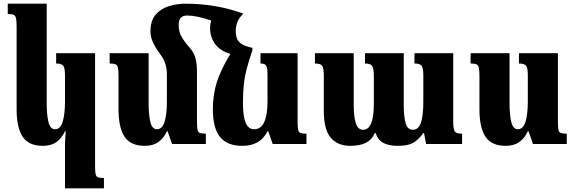

<svg xmlns="http://www.w3.org/2000/svg" viewBox="-20 -780 3114 1040"><path d="M332 240V1Q332 -16 333.5 -34Q335 -52 336 -69H332Q314 -30 285 -10Q256 10 212 10Q136 10 103 -39Q70 -88 70 -188V-633Q70 -665 67 -680Q64 -695 54 -699.5Q44 -704 22 -704V-760H233V-222Q233 -158 242.5 -119Q252 -80 278 -80Q307 -80 319.5 -120.5Q332 -161 332 -230V-374Q332 -414 321.5 -425Q311 -436 284 -436V-492H495V122Q495 150 498 163.5Q501 177 511 180.5Q521 184 543 184V240Z M1047 -118Q1047 -90 1050 -76.5Q1053 -63 1063 -59.5Q1073 -56 1095 -56V0H912L888 -69H884Q866 -30 837 -10Q808 10 764 10Q688 10 655 -39Q622 -88 622 -188V-365Q622 -397 619 -412Q616 -427 606 -431.5Q596 -436 574 -436V-492H785V-222Q785 -158 794.5 -119Q804 -80 830 -80Q859 -80 871.5 -120.5Q884 -161 884 -230V-376Q884 -439 851 -482Q826 -515 810.5 -546.5Q795 -578 795 -610Q795 -668 823 -700.5Q851 -733 894.5 -746.5Q938 -760 985 -760Q1065 -760 1143.5 -747Q1222 -734 1298 -706Q1275 -684 1266 -661Q1257 -638 1257 -612Q1257 -590 1263.5 -572Q1270 -554 1289 -541.5Q1308 -529 1347 -521V-507Q1328 -452 1316.5 -408Q1305 -364 1300.5 -320Q1296 -276 1296 -222Q1296 -151 1310.5 -115.5Q1325 -80 1357 -80Q1393 -80 1411 -118.5Q1429 -157 1429 -230V-374Q1429 -414 1421.5 -425Q1414 -436 1391 -436V-492H1592V-118Q1592 -90 1595 -76.5Q1598 -63 1608 -59.5Q1618 -56 1640 -56V0H1457L1433 -69H1429Q1390 10 1293 10Q1210 10 1171.5 -38.5Q1133 -87 1133 -188Q1133 -269 1155.5 -338Q1178 -407 1228 -488Q1175 -503 1146.5 -540Q1118 -577 1118 -629Q1118 -649 1124 -669Q1044 -696 994 -696Q972 -696 960 -684.5Q948 -673 948 -644Q948 -625 952.5 -607.5Q957 -590 970.5 -569Q984 -548 1011 -517Q1029 -497 1038 -467.5Q1047 -438 1047 -387Z M2225 -492H2435V-121Q2435 -81 2443 -68.5Q2451 -56 2483 -56V0H2288L2277 -59H2272Q2256 -33 2226 -11.5Q2196 10 2135 10Q2088 10 2058 -5Q2028 -20 2014 -60H2010Q1997 -26 1964.5 -8Q1932 10 1878 10Q1809 10 1771.5 -34Q1734 -78 1734 -179V-366Q1734 -412 1725 -424Q1716 -436 1686 -436V-492H1896V-211Q1896 -147 1907.5 -112Q1919 -77 1947 -77Q2005 -77 2005 -218V-366Q2005 -412 1995 -424Q1985 -436 1957 -436V-492H2167V-211Q2167 -147 2177.5 -112Q2188 -77 2216 -77Q2247 -77 2260 -115.5Q2273 -154 2273 -230V-371Q2273 -413 2263 -424.5Q2253 -436 2225 -436Z M2719 10Q2643 10 2610 -39Q2577 -88 2577 -188V-365Q2577 -397 2574 -412Q2571 -427 2561 -431.5Q2551 -436 2529 -436V-492H2740V-222Q2740 -158 2749.5 -119Q2759 -80 2785 -80Q2814 -80 2826.5 -120.5Q2839 -161 2839 -230V-374Q2839 -414 2828.5 -425Q2818 -436 2791 -436V-492H3002V-118Q3002 -90 3005 -76.5Q3008 -63 3018 -59.5Q3028 -56 3050 -56V0H2867L2843 -69H2839Q2821 -30 2792 -10Q2763 10 2719 10Z"/></svg>

Font: Noto Serif Armenian ExtraCondensed Black
Style: Regular
Weight: 900
Width: 2
Designer: Monotype Design Team
Foundry: Monotype Imaging Inc.
Version: Version 2.008; ttfautohint (v1.8.4.7-5d5b)